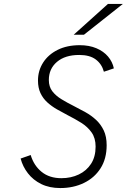

<svg xmlns="http://www.w3.org/2000/svg" viewBox="-20 -941 642 973"><path d="M285.5 12Q230.5 12 189.2 -8.2Q148 -28.5 121.5 -62.8Q95 -97 84.5 -137.5L135.5 -155.5Q151.5 -102 191 -70Q230.5 -38 291 -38Q340 -38 379.2 -56.8Q418.5 -75.5 441.5 -111Q464.5 -146.5 464.5 -198Q464.5 -241 444.2 -269.8Q424 -298.5 391.5 -318.8Q359 -339 323.5 -357Q295.5 -371.5 268.5 -387Q241.5 -402.5 219.8 -422.2Q198 -442 185.2 -469Q172.5 -496 172.5 -533Q172.5 -583 198.5 -623.8Q224.5 -664.5 272 -688.2Q319.5 -712 384 -712Q432 -712 468.5 -696.5Q505 -681 527.5 -654.5Q550 -628 557 -594.5L506.5 -577.5Q496 -616.5 465.5 -639.5Q435 -662.5 381.5 -662.5Q310 -662.5 268.8 -627.5Q227.5 -592.5 227.5 -535.5Q227.5 -501.5 245.2 -478.5Q263 -455.5 291.8 -438Q320.5 -420.5 353.5 -404Q383 -389 412.8 -372.5Q442.5 -356 466.8 -333.5Q491 -311 505.8 -280Q520.5 -249 520.5 -205Q520.5 -136.5 489.5 -88Q458.5 -39.5 405.2 -13.8Q352 12 285.5 12ZM353.5 -765 527 -921H602.5L405.5 -765Z"/></svg>

Font: Overpass ExtraLight
Style: Italic
Weight: 250
Italic angle: -10°
Designer: Delve Withrington, Dave Bailey, Thomas Jockin
Foundry: Delve Fonts LLC
Version: Version 4.000